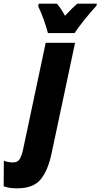

<svg xmlns="http://www.w3.org/2000/svg" viewBox="-143 -786 548 1046"><path d="M-50 240Q40 240 80 189.5Q120 139 139 45L266 -553H106L-18 32Q-26 66 -37 82.5Q-48 99 -73 99Q-82 99 -98 96.5Q-114 94 -122 89L-123 229Q-103 236 -85 238Q-67 240 -50 240ZM118 -606H264Q281 -634 319.5 -681.5Q358 -729 382 -754L385 -766H278Q255 -747 211 -700Q189 -741 167 -766H68L65 -752Q81 -719 95.5 -678.5Q110 -638 118 -606Z"/></svg>

Font: Noto Sans Display Condensed Black
Style: Italic
Weight: 900
Width: 3
Italic angle: -192°
Designer: Monotype Design Team
Foundry: Monotype Imaging Inc.
Version: Version 1.900